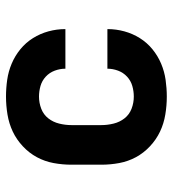

<svg xmlns="http://www.w3.org/2000/svg" viewBox="12 -580 576 640"><g transform="rotate(90 300.0 -260.0)"><path d="M302 8Q274 8 246 4Q218 0 192 -11Q166 -22 144 -40Q122 -58 107 -82Q92 -106 84.5 -133.5Q77 -161 77 -189Q77 -190 77 -190Q77 -190 77 -190H209Q209 -190 209 -190Q209 -190 209 -190Q209 -172 215.5 -154.5Q222 -137 235.5 -124.5Q249 -112 266.5 -107Q284 -102 302 -102Q323 -102 342.5 -109.5Q362 -117 374.5 -133Q387 -149 392 -169.5Q397 -190 397 -210V-310Q397 -330 392 -350.5Q387 -371 374.5 -387Q362 -403 342.5 -410.5Q323 -418 302 -418Q284 -418 266.5 -413Q249 -408 235.5 -395.5Q222 -383 215.5 -365.5Q209 -348 209 -330Q209 -330 209 -330Q209 -330 209 -330H77Q77 -330 77 -330Q77 -330 77 -331Q77 -359 84.5 -386.5Q92 -414 107 -438Q122 -462 144 -480Q166 -498 192 -509Q218 -520 246 -524Q274 -528 302 -528Q332 -528 362 -523Q392 -518 418.5 -505.5Q445 -493 467.5 -472Q490 -451 504 -425Q518 -399 523.5 -369.5Q529 -340 529 -310V-210Q529 -180 523.5 -150.5Q518 -121 504 -95Q490 -69 467.5 -48Q445 -27 418.5 -14.5Q392 -2 362 3Q332 8 302 8Z"/></g></svg>

Font: Iosevka Custom XBdEx
Style: Regular
Weight: 800
Width: 7
Monospace: yes
Designer: Belleve Invis
Foundry: Belleve Invis
Version: Version 11.2.4; ttfautohint (v1.8.4)